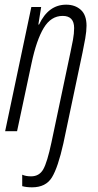

<svg xmlns="http://www.w3.org/2000/svg" viewBox="-20 -561 417 821"><path d="M251 52 333 -337Q339 -365 344.5 -396.5Q350 -428 350 -451Q350 -497 325.5 -519Q301 -541 263 -541Q187 -541 147 -456H144L156 -531H114L2 0H53L115 -291Q136 -390 167 -441.5Q198 -493 248 -493Q297 -493 297 -441Q297 -418 292 -390.5Q287 -363 281 -336L200 48Q182 133 165 163Q148 193 113 193Q90 193 75 186V235Q93 240 117 240Q176 240 202 197.5Q228 155 251 52Z"/></svg>

Font: Noto Sans Display Condensed Light
Style: Italic
Weight: 300
Width: 3
Designer: Monotype Design team
Foundry: Monotype Imaging Inc.
Version: 1.000